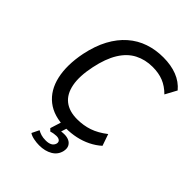

<svg xmlns="http://www.w3.org/2000/svg" viewBox="-254 -841 1165 1165"><g transform="rotate(45 328.0 -258.5)"><path d="M336 9Q233 9 171 -40Q109 -89 89 -177.5Q69 -266 92 -383Q110 -469 143.5 -531Q177 -593 224 -634Q271 -675 328.5 -694.5Q386 -714 452 -714Q518 -714 569.5 -694Q621 -674 655 -633L615 -559Q579 -595 539 -611Q499 -627 447 -627Q384 -627 332.5 -600.5Q281 -574 245.5 -516.5Q210 -459 191 -368Q171 -273 183.5 -208Q196 -143 237.5 -110.5Q279 -78 347 -78Q401 -78 448 -94Q495 -110 544 -148L570 -73Q540 -46 502.5 -27.5Q465 -9 423 0Q381 9 336 9ZM296 197Q273 197 248.5 192Q224 187 210 177L233 130Q247 138 263.5 143Q280 148 303 148Q328 148 343.5 139.5Q359 131 364 113Q367 98 357.5 90Q348 82 330 82Q321 82 309 84Q297 86 285 90L270 75L300 -20H351L326 58L304 49Q315 45 329.5 43Q344 41 358 41Q380 41 397 49Q414 57 422.5 73.5Q431 90 426 115Q417 155 381.5 176Q346 197 296 197Z"/></g></svg>

Font: Nunito Sans 7pt SemiCondensed Medium
Style: Italic
Weight: 500
Width: 4
Italic angle: -9°
Designer: Vernon Adams
Foundry: Vernon Adams
Version: Version 3.101;gftools[0.9.27]